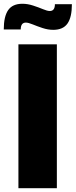

<svg xmlns="http://www.w3.org/2000/svg" viewBox="-31 -990 398 1010"><path d="M249 -833Q221.7 -833 192.9 -842.5Q164.1 -852.1 141.1 -861.6Q118.2 -871.1 105 -871.1Q78.1 -871.1 78.1 -835H-11.2Q-11.2 -903.3 12 -936.8Q35.2 -970.2 86.9 -970.2Q114.3 -970.2 143.3 -960.7Q172.4 -951.2 195.1 -941.7Q217.8 -932.1 231 -932.1Q257.8 -932.1 257.8 -967.8H347.2Q347.2 -899.4 324 -866.2Q300.8 -833 249 -833ZM65.9 0V-756.8H268.1V0Z"/></svg>

Font: Montserrat-Arabic ExtraBold
Style: Regular
Weight: 800
Designer: Mohamed Gaber
Foundry: Kief Type Foundry
Version: Version 5.008;PS 005.008;hotconv 1.0.88;makeotf.lib2.5.64775